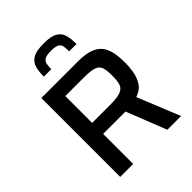

<svg xmlns="http://www.w3.org/2000/svg" viewBox="-253 -1050 1184 1184"><g transform="rotate(-45 339.5 -458.0)"><path d="M92 0V-688H413Q478 -688 518 -672.5Q558 -657 578 -628.5Q598 -600 605 -561Q612 -522 612 -475Q612 -441 605.5 -401Q599 -361 577.5 -327Q556 -293 510 -278L623 0H503L400 -262Q396 -262 392 -262Q388 -262 383 -262H205V0ZM205 -358H366Q427 -358 455.5 -370Q484 -382 491.5 -407.5Q499 -433 499 -475Q499 -518 492 -544Q485 -570 457.5 -581Q430 -592 369 -592H205ZM340 -916Q406 -916 435.5 -897Q465 -878 473 -845Q481 -812 481 -770H417Q417 -796 414 -814.5Q411 -833 394.5 -842.5Q378 -852 340 -852Q302 -852 285.5 -842.5Q269 -833 265 -814.5Q261 -796 261 -770H196Q196 -812 204.5 -845Q213 -878 243.5 -897Q274 -916 340 -916Z"/></g></svg>

Font: Saira Medium
Style: Regular
Weight: 500
Designer: Hector Gatti with collaboration of the Omnibus-Type team
Foundry: Omnibus-Type
Version: Version 1.100; ttfautohint (v1.8.3)